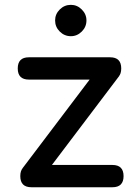

<svg xmlns="http://www.w3.org/2000/svg" viewBox="-20 -788 580 808"><path d="M141.6 -18.6Q125 -34.2 74.2 -79.1Q159.2 -191.4 414.1 -528.3Q430.7 -512.7 481.4 -467.8Q396.5 -355.5 141.6 -18.6ZM112.3 0Q65.4 0 65.4 -46.9Q65.4 -93.8 112.3 -93.8Q225.6 -93.8 453.1 -93.8Q500 -93.8 500 -46.9Q500 0 453.1 0Q338.9 0 112.3 0ZM101.6 -453.1Q54.7 -453.1 54.7 -500Q54.7 -546.9 101.6 -546.9Q215.8 -546.9 443.4 -546.9Q490.2 -546.9 490.2 -500Q490.2 -453.1 443.4 -453.1Q329.1 -453.1 101.6 -453.1ZM278.3 -635.7Q251 -635.7 231.4 -655.3Q211.9 -674.8 211.9 -702.1Q211.9 -728.5 231.4 -748Q251 -767.6 278.3 -767.6Q304.7 -767.6 324.2 -748Q343.8 -728.5 343.8 -702.1Q343.8 -674.8 324.2 -655.3Q304.7 -635.7 278.3 -635.7Z"/></svg>

Font: Abed
Style: Bold
Weight: 700
Designer: Johan Aakerlund
Version: Version 3.105